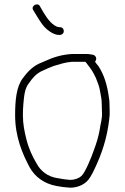

<svg xmlns="http://www.w3.org/2000/svg" viewBox="-20 -882 578 889"><path d="M259 -756 249 -757C245 -757.7 239.7 -760 233 -764C206.1 -781.1 185.6 -816.7 170 -844L165 -853C154.9 -873.2 120.8 -854.8 134 -835C149.6 -810 166.3 -778.6 187 -756C199.2 -742.7 224.6 -723.9 245 -721L256 -720C260.7 -720 265 -721.5 269 -724.5C281.1 -733.6 275.1 -756 259 -756ZM375 -596 378 -593C391 -575.2 404.2 -560.6 414 -541L424 -521C432.3 -500.2 440.5 -480.8 444 -456C447.6 -438.2 451 -420.9 451 -401C451 -389.7 451.3 -378.7 452 -368C454.5 -330 445.5 -312.7 441 -278C434.2 -242.4 426.9 -220.2 414 -185C405.2 -158.5 375 -83.4 357 -67C345.2 -56.3 325.2 -49 305 -49C295 -49.7 285.7 -50.7 277 -52L247 -57C201.1 -63.6 168.7 -89.7 150 -124C129.6 -158.9 113.2 -193 102 -238C93.6 -271.8 86 -307.2 86 -348C86 -366 86.7 -382.7 88 -398C91.5 -437.8 94.2 -472.9 114 -497C129.8 -519.9 149.1 -542.8 176 -554C192.2 -562.1 211.9 -570.5 230 -577C255.8 -584.4 281.6 -593.7 314 -596ZM420 -597C430.9 -607.9 424.2 -624.5 412 -628L402 -630C394.7 -631.3 387.7 -632 381 -632H313C264.5 -629.1 224.4 -616 188 -599L160 -587C129.4 -572.7 104.3 -546 85 -519C55.6 -479.9 50 -416.4 50 -348C50 -249.3 83.3 -170.5 118 -106C142.9 -62.4 184 -31.7 241 -21L271 -16C281.7 -14.7 293 -13.7 305 -13C335.9 -13 363.4 -24.5 381 -41C391.7 -50.3 404 -70 418 -100C451.8 -171.2 476.1 -243.1 486 -332C489.6 -354.7 487 -377.8 487 -401C487 -411.7 486 -422 484 -432C476.3 -490 461.1 -537.8 435 -577C430.8 -582 423.8 -589.5 420 -597Z"/></svg>

Font: HoneyBee
Style: Lit
Weight: 300
Foundry: Cannot Into Space Fonts
Version: Version 0.89